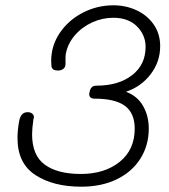

<svg xmlns="http://www.w3.org/2000/svg" viewBox="-20 -705 636 724"><path d="M541 -220Q541 -157 509.5 -107Q478 -57 420.5 -29Q363 -1 286 -1Q181 -1 113.5 -45Q46 -89 46 -184Q46 -214 52 -247Q58 -282 84 -282Q95 -282 101.5 -276.5Q108 -271 108 -263Q108 -261 106 -255Q101 -220 101 -199Q101 -119 149 -84Q197 -49 285 -49Q374 -49 431 -94.5Q488 -140 488 -220Q488 -278 451.5 -305.5Q415 -333 336 -333Q325 -333 320 -339Q315 -345 317 -354Q319 -368 325 -375Q331 -382 344 -382Q427 -382 478 -421.5Q529 -461 529 -528Q529 -573 496.5 -605.5Q464 -638 407 -638Q366 -638 327.5 -620.5Q289 -603 262 -571.5Q235 -540 228 -501Q227 -494 227 -481Q227 -468 227 -463Q227 -452 219 -445.5Q211 -439 198 -439Q188 -439 182 -442.5Q176 -446 174 -455L173 -475Q173 -533 205.5 -581Q238 -629 292 -657Q346 -685 408 -685Q455 -685 495.5 -666Q536 -647 560 -612Q584 -577 584 -531Q584 -472 548 -425Q512 -378 455 -359Q498 -343 519.5 -305.5Q541 -268 541 -220Z"/></svg>

Font: Mali Light
Style: Italic
Weight: 300
Italic angle: -10°
Version: Version 1.000; ttfautohint (v1.6)